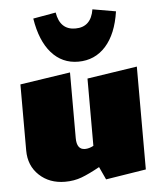

<svg xmlns="http://www.w3.org/2000/svg" viewBox="-52 -747 676 807"><g transform="rotate(-5 286.0 -343.5)"><path d="M533 -446V-12L363 15L338 -39Q293 -14 261 -2Q229 10 191 10Q125 10 82 -30.5Q39 -71 39 -135V-414L251 -446V-169Q251 -120 286 -120Q303 -120 322 -130V-414ZM117 -685 213 -702Q225 -628 290 -628Q356 -628 368 -702L466 -685Q452 -590 406 -539Q360 -488 290 -488Q222 -488 177 -539Q132 -590 117 -685Z"/></g></svg>

Font: Ysabeau Black
Style: Regular
Weight: 900
Designer: Christian Thalmann (Catharsis Fonts)
Version: Version 0.003